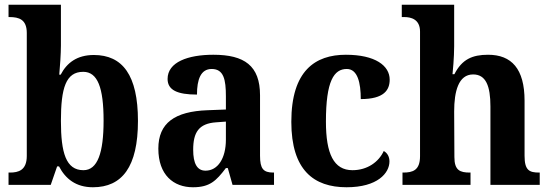

<svg xmlns="http://www.w3.org/2000/svg" viewBox="-20 -780 2322 810"><path d="M372 10C495 10 562 -76 562 -270C562 -463 497 -548 376 -548C305 -548 262 -515 236 -465H230C233 -495 237 -555 237 -588V-760H16V-708H20C60 -708 93 -698 93 -641V-122C93 -61 57 -52 22 -52H16V0H194L221 -78H229C256 -26 300 10 372 10ZM332 -62C258 -62 237 -136 237 -270C237 -409 258 -477 331 -477C392 -477 417 -410 417 -271C417 -136 392 -62 332 -62Z M794 10C865 10 892 -17 933 -71H941L961 0H1136V-52H1133C1091 -52 1077 -68 1077 -123V-378C1077 -503 1011 -549 880 -549C773 -549 687 -518 687 -447C687 -400 728 -381 811 -381C811 -445 827 -489 873 -489C924 -489 933 -444 933 -374V-318L856 -315C717 -310 648 -261 648 -153C648 -42 712 10 794 10ZM847 -60C811 -60 795 -91 795 -148C795 -221 818 -259 892 -264L933 -267V-191C933 -112 899 -60 847 -60Z M1442 10C1573 10 1623 -50 1623 -99C1623 -118 1615 -134 1599 -143C1578 -97 1530 -62 1467 -62C1388 -62 1355 -131 1355 -267C1355 -439 1389 -489 1443 -489C1489 -489 1502 -430 1502 -362C1601 -362 1624 -401 1624 -444C1624 -503 1563 -549 1439 -549C1310 -549 1209 -482 1209 -266C1209 -62 1304 10 1442 10Z M1678 0H1965V-52H1962C1921 -52 1897 -61 1897 -117L1896 -310C1896 -394 1914 -466 1976 -466C2030 -466 2049 -417 2049 -331V0H2257V-52H2255C2213 -52 2193 -61 2193 -123V-355C2193 -490 2138 -549 2039 -549C1973 -549 1929 -530 1897 -467H1889C1890 -474 1896 -538 1896 -585V-760H1675V-708H1686C1712 -708 1752 -700 1752 -647V-121C1752 -61 1721 -52 1681 -52H1678Z"/></svg>

Font: Noto Serif Bengali SemiCondensed
Style: Bold
Weight: 700
Width: 4
Designer: Juan Bruce, Universal Thirst, Indian Type Foundry and the Monotype Design Team.
Foundry: Monotype Imaging Inc.
Version: Version 2.003